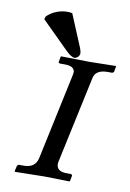

<svg xmlns="http://www.w3.org/2000/svg" viewBox="-76 -681 494 730"><g transform="rotate(10 171.5 -316.0)"><path d="M143.6 -630.9 195.3 -506.8Q201.7 -491.2 200.2 -481Q195.3 -467.3 181.2 -464.8Q168 -466.3 148.9 -484.9L43 -589.8L46.4 -601.1Q74.2 -627.9 114.3 -632.3Q119.6 -632.8 124 -632.8Q135.3 -632.8 143.6 -630.9ZM262.2 -401.9 189.9 -64.9Q189 -61 189 -55.2Q190.9 -28.8 225.1 -27.8H245.1Q250 -25.9 250 -22L246.1 -1L244.1 1Q243.2 1 146 -1L34.2 1L32.2 -1L37.1 -22Q39.6 -27.3 43.9 -27.8H64.9Q106.4 -28.8 115.2 -64.9L187 -401.9Q188 -406.7 188 -412.1Q186 -433.6 150.9 -434.1H130.9Q125 -435.5 125 -438L128.9 -460L130.9 -461.9Q131.8 -461.9 241.2 -460L341.8 -461.9L342.8 -460L338.9 -439Q336.4 -434.6 332 -434.1H311Q269 -432.6 262.2 -401.9Z"/></g></svg>

Font: Linux Libertine Capitals O
Style: Bold Italic Samll Caps
Weight: 400
Italic angle: -12°
Designer: Philipp H. Poll
Foundry: Philipp H. Poll
Version: Version 5.0.4